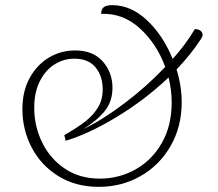

<svg xmlns="http://www.w3.org/2000/svg" viewBox="-20 -711 846 746"><path d="M767 -576Q767 -568 760 -558Q722 -500 666 -441Q686 -376 686 -314Q686 -219 643 -144Q600 -69 526.5 -27Q453 15 364 15Q273 15 205.5 -27.5Q138 -70 102.5 -139Q67 -208 67 -287Q67 -356 95 -407.5Q123 -459 169.5 -487Q216 -515 272 -515Q342 -515 379.5 -472Q417 -429 417 -370Q417 -318 388.5 -281.5Q360 -245 305 -210Q378 -245 464 -310Q550 -375 622 -451Q588 -543 522 -602Q456 -661 373 -657Q373 -675 383 -683Q393 -691 416 -691Q489 -691 551.5 -632Q614 -573 651 -482Q703 -540 737 -598Q750 -598 758.5 -592Q767 -586 767 -576ZM647 -313Q647 -362 635 -410Q542 -322 432.5 -256Q323 -190 235 -164L230 -186Q282 -216 312.5 -240Q343 -264 361 -294Q379 -324 379 -364Q379 -415 351.5 -449Q324 -483 269 -483Q227 -483 191.5 -460.5Q156 -438 134.5 -395Q113 -352 113 -292Q113 -221 143.5 -158Q174 -95 231.5 -56Q289 -17 368 -17Q442 -17 506 -52.5Q570 -88 608.5 -155Q647 -222 647 -313Z"/></svg>

Font: Arima Madurai ExtraLight
Style: Regular
Weight: 275
Designer: Joana Correia and Natanael Gama
Foundry: NDISCOVER
Version: Version 1.020